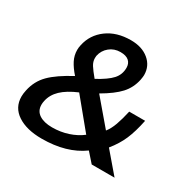

<svg xmlns="http://www.w3.org/2000/svg" viewBox="-157 -888 1096 1077"><g transform="rotate(30 391.0 -349.5)"><path d="M22 -134Q22 -152 27 -175Q41 -242 87 -288Q133 -334 225 -383Q194 -418 178 -449.5Q162 -481 162 -516Q162 -533 166 -549Q182 -623 243.5 -668.5Q305 -714 397 -714Q469 -714 513.5 -677Q558 -640 558 -581Q558 -571 554 -549Q542 -492 504.5 -451Q467 -410 391 -366L528 -205Q548 -230 562 -269Q576 -308 588 -362H691Q675 -284 652.5 -232Q630 -180 590 -131L702 0H554L501 -60Q398 15 238 15Q140 15 81 -24Q22 -63 22 -134ZM452 -567Q452 -595 434 -611Q416 -627 379 -627Q339 -627 309.5 -603Q280 -579 272 -541Q271 -536 271 -526Q271 -503 284.5 -481.5Q298 -460 328 -424Q395 -460 423.5 -491.5Q452 -523 452 -567ZM444 -129 291 -315Q225 -287 189.5 -253Q154 -219 145 -175Q142 -162 142 -150Q142 -110 173 -89.5Q204 -69 257 -69Q311 -69 359.5 -85Q408 -101 444 -129Z"/></g></svg>

Font: Prompt Medium
Style: Italic
Weight: 500
Italic angle: -12°
Designer: Katatrad Team
Foundry: CadsonDemak
Version: Version 1.001